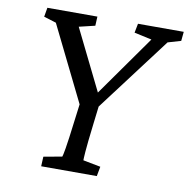

<svg xmlns="http://www.w3.org/2000/svg" viewBox="-78 -766 830 843"><g transform="rotate(10 337.0 -345.0)"><path d="M612 -632 670 -649 674 -690H470L462 -649L540 -632L349 -362L216 -632L287 -649L289 -690H66L59 -649L114 -632L279 -297L270 -227C254 -96 247 -66 244 -58L162 -43L160 0H408L416 -43L338 -58C338 -66 338 -96 354 -227L363 -302Z"/></g></svg>

Font: TPK Tissa Web
Style: Italic
Weight: 400
Italic angle: -7°
Designer: Jacques Le Bailly, Suppakit Chalermlarp | Katatrad Co.,Ltd.
Foundry: Jacques Le Bailly, Cadson Demak Co.,Ltd.
Version: Version 5.000;Glyphs 3.1.2 (3151)